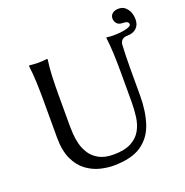

<svg xmlns="http://www.w3.org/2000/svg" viewBox="-144 -946 1046 1088"><g transform="rotate(-20 379.0 -402.5)"><path d="M576.7 -471.7Q576.7 -531.2 574.5 -584.7Q572.3 -638.2 566.4 -683.6L568.4 -687Q587.4 -683.6 605 -683.6Q655.3 -683.6 686.3 -691.7Q717.3 -699.7 717.3 -710.9Q717.3 -731.4 686 -731.4Q658.2 -731.4 647.2 -745.1Q636.2 -758.8 636.2 -774.9Q636.2 -793.9 650.4 -805.2Q664.6 -816.4 688 -816.4Q718.8 -816.4 738.3 -790.5Q757.8 -764.6 757.8 -727.1Q757.8 -692.9 737.1 -674.1Q716.3 -655.3 682.6 -655.3Q643.6 -655.3 638.2 -619.1Q636.2 -586.4 635.3 -548.6Q634.3 -510.7 634.3 -471.7V-312.5Q634.3 -218.3 610.4 -145Q586.4 -71.8 526.4 -30.8Q466.3 10.3 356.9 10.3Q321.3 10.3 278.8 0Q236.3 -10.3 197.5 -38.6Q158.7 -66.9 134.5 -118.4Q110.4 -169.9 110.4 -250V-471.7Q110.4 -531.2 108.2 -584.7Q106 -638.2 100.1 -683.6L102.1 -687Q111.3 -686 128.9 -684.8Q146.5 -683.6 155.8 -683.6Q165 -683.6 182.6 -684.8Q200.2 -686 210 -687L212.4 -683.6Q205.6 -641.1 203.4 -586.2Q201.2 -531.2 201.2 -471.7V-285.2Q201.2 -268.1 202.9 -239Q204.6 -210 212.6 -177.2Q220.7 -144.5 239.7 -115.2Q258.8 -85.9 292.7 -67.4Q326.7 -48.8 379.4 -48.8Q446.3 -48.8 486.1 -70.1Q525.9 -91.3 545.7 -126.7Q565.4 -162.1 571 -205.6Q576.7 -249 576.7 -293.5Z"/></g></svg>

Font: Kurinto Seri
Style: Regular
Weight: 400
Designer: Kurinto was developed by Clint Goss from a range of fonts that are compatible with the SIL Open Font License Version 1.1
Foundry: Clinton F. Goss
Version: Version 2.196; July 25, 2020